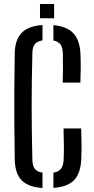

<svg xmlns="http://www.w3.org/2000/svg" viewBox="-20 -931 470 958"><path d="M192 7Q120.5 2.5 87.5 -31.8Q54.5 -66 53.5 -138Q52 -233.5 51.5 -316.8Q51 -400 51.5 -483.2Q52 -566.5 53.5 -661.5Q54 -732 87.8 -766.8Q121.5 -801.5 192 -806V-729.5Q165.5 -725.5 153.8 -710.8Q142 -696 141.5 -665Q139.5 -589 138.8 -524.8Q138 -460.5 138 -399.8Q138 -339 138.8 -274.8Q139.5 -210.5 141.5 -134.5Q142 -103.5 153.8 -88.5Q165.5 -73.5 192 -69.5ZM293 -519Q294 -558 294.2 -592Q294.5 -626 293.5 -665Q292.5 -694.5 281.8 -709.2Q271 -724 246.5 -729V-805.5Q314 -799.5 346.2 -764.8Q378.5 -730 381.5 -661.5Q383 -624 382.8 -590.2Q382.5 -556.5 381 -519ZM246.5 6.5V-69.5Q273 -74 284.5 -89Q296 -104 297.5 -134.5Q299 -168.5 298.8 -202.2Q298.5 -236 297 -290H385Q386.5 -245 386.8 -209Q387 -173 385.5 -138Q382.5 -66.5 350 -32.5Q317.5 1.5 246.5 6.5ZM179.5 -840V-911H250V-840Z"/></svg>

Font: Big Shoulders Stencil Text Medium
Style: Regular
Weight: 500
Designer: Patric King
Foundry: XO Type Co
Version: Version 1.000